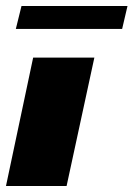

<svg xmlns="http://www.w3.org/2000/svg" viewBox="-30 -623 447 643"><path d="M193 0H-10L81 -430H286ZM42 -603H397L379 -526H23Z"/></svg>

Font: Racing Sans One
Style: Regular
Weight: 400
Designer: Pablo Impallari, Rodrigo Fuenzalida
Foundry: Pablo Impallari, Rodrigo Fuenzalida
Version: Version 1.001; ttfautohint (v0.8) -G 200 -r 50